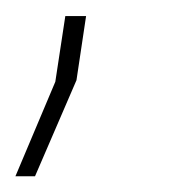

<svg xmlns="http://www.w3.org/2000/svg" viewBox="-22 -98 229 244"><path d="M75.2 3.9 22.5 126H-2.4L48.3 5.9L61 -77.6H87.4Z"/></svg>

Font: Roboto-ThinItalic
Style: Italic
Weight: 250
Italic angle: -12°
Designer: Google
Version: Version 1.100141; 2013; ttfautohint (v0.94.14-c901) -l 8 -r 